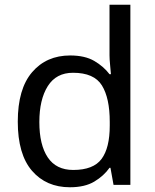

<svg xmlns="http://www.w3.org/2000/svg" viewBox="-20 -780 655 810"><path d="M275 10Q175 10 115 -59.5Q55 -129 55 -267Q55 -405 115.5 -475.5Q176 -546 276 -546Q338 -546 377.5 -523Q417 -500 442 -467H448Q447 -480 444.5 -505.5Q442 -531 442 -546V-760H530V0H459L446 -72H442Q418 -38 378 -14Q338 10 275 10ZM289 -63Q374 -63 408.5 -109.5Q443 -156 443 -250V-266Q443 -366 410 -419.5Q377 -473 288 -473Q217 -473 181.5 -416.5Q146 -360 146 -265Q146 -169 181.5 -116Q217 -63 289 -63Z"/></svg>

Font: Noto Sans Hanunoo
Style: Regular
Weight: 400
Designer: Monotype Design Team
Foundry: Monotype Imaging Inc.
Version: Version 2.003; ttfautohint (v1.8.4.7-5d5b)